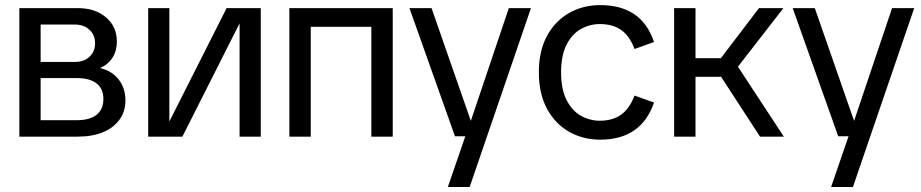

<svg xmlns="http://www.w3.org/2000/svg" viewBox="-20 -543 3662 763"><path d="M56.9 0V-510.7H290.2Q358.3 -510.7 401.3 -474Q444.4 -437.3 444.4 -377.8Q444.4 -340.7 427 -313.6Q409.7 -286.6 377.5 -272.6Q424.7 -261.6 451.6 -227.1Q478.5 -192.6 478.5 -144.3Q478.5 -100.4 455.2 -67.9Q431.8 -35.3 389.4 -17.7Q346.9 0 288.2 0ZM141.5 -65.3H285.1Q336.7 -65.3 363.8 -86.8Q390.9 -108.4 390.9 -149.8Q390.9 -190.3 363.8 -211.5Q336.7 -232.7 285.1 -232.7H141.5ZM141.5 -296.9H277.9Q313.6 -296.9 335.7 -317.5Q357.8 -338.2 357.8 -371Q357.8 -403.9 335.7 -424.6Q313.6 -445.4 277.9 -445.4H141.5Z M568.9 0V-510.7H653V-60.1L880.5 -510.7H1016.3V0H932.1V-450.2L704.8 0Z M1455.7 0V-510.7H1540.7V0ZM1129.9 0V-510.7H1214.9V0ZM1187.7 -436.6V-510.7H1481.1V-436.6Z M1759.8 200 1836.7 -23.5 1842.3 -36.6 2002 -510.7H2090L1846.5 200ZM1788 -1.6 1607.1 -510.7H1695L1854.9 -51.7H1878L1875.8 -1.6Z M2365.4 12Q2296.8 12 2241.7 -19.2Q2186.7 -50.4 2154 -110.4Q2121.4 -170.4 2121.4 -255.7Q2121.4 -341.2 2154 -400.7Q2186.7 -460.3 2241.7 -491.5Q2296.8 -522.7 2365.4 -522.7Q2447 -522.7 2500.5 -486.6Q2554 -450.5 2579 -376L2501.8 -348.3Q2481.4 -401 2448 -424.2Q2414.6 -447.4 2363.3 -447.4Q2323.7 -447.4 2288.6 -427.7Q2253.6 -408.1 2231.7 -366Q2209.8 -323.8 2209.8 -255.7Q2209.8 -187.7 2231.7 -145.1Q2253.6 -102.6 2288.6 -82.9Q2323.7 -63.3 2363.3 -63.3Q2414.4 -63.3 2447.8 -86.9Q2481.2 -110.5 2501.8 -163.2L2579 -135.5Q2554 -62 2500.4 -25Q2446.8 12 2365.4 12Z M3000.3 0 2819.2 -278.3 2996.1 -510.7H3093.2L2883.7 -240.7L2891.7 -309.7L3094.9 0ZM2658.9 0V-510.7H2743.9V0ZM2695.7 -237.8V-311.6H2861.8V-237.8Z M3282.8 200 3359.7 -23.5 3365.3 -36.6 3525 -510.7H3613L3369.5 200ZM3311 -1.6 3130.1 -510.7H3218L3377.9 -51.7H3401L3398.8 -1.6Z"/></svg>

Font: TikTok Sans Light
Style: Regular
Weight: 300
Version: Version 4.000